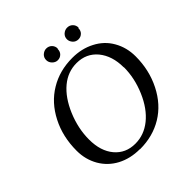

<svg xmlns="http://www.w3.org/2000/svg" viewBox="-214 -977 1150 1150"><g transform="rotate(-45 361.0 -402.0)"><path d="M601 -406H600Q600 -503 550 -564Q500 -624 418 -624Q344 -624 285 -575Q225 -525 186 -433Q147 -340 147 -247Q147 -149 196 -91Q245 -33 326 -33Q400 -33 461 -82Q523 -132 562 -223Q601 -314 601 -406ZM323 10 321 9Q242 9 179 -24Q117 -57 82 -117Q47 -178 47 -252Q47 -371 96 -466Q145 -562 230 -613Q314 -664 422 -664Q501 -664 564 -631Q628 -598 662 -538Q697 -477 697 -402Q697 -286 648 -189Q599 -92 515 -41Q431 10 323 10ZM577 -765H574Q574 -743 561 -730Q547 -716 527 -716Q506 -716 492 -731Q478 -747 478 -765Q478 -786 493 -800Q509 -814 528 -814Q549 -814 563 -800Q577 -786 577 -765ZM400 -765 398 -764Q398 -742 385 -729Q371 -715 351 -715Q332 -715 317 -730Q302 -745 302 -765Q302 -786 317 -800Q333 -814 351 -814Q372 -814 386 -800Q400 -786 400 -765Z"/></g></svg>

Font: Libra Serif Modern
Style: Italic
Weight: 400
Italic angle: -12°
Designer: Stefan Peev, Context Ltd
Foundry: Stefan Peev, Context Ltd
Version: Version 1.000